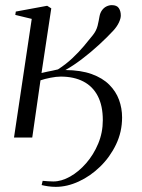

<svg xmlns="http://www.w3.org/2000/svg" viewBox="-20 -535 554 747"><path d="M34.5 0 103.5 -461.5 39.5 -477 41.5 -490 163.5 -512.5 179.5 -502.5 141.5 -251Q155 -254.5 164.5 -256.2Q174 -258 183.5 -260Q193 -262 205.5 -265Q236.5 -285 261.5 -308.5Q286.5 -332 306.2 -355.5Q326 -379 341 -398Q355 -415.5 359.8 -435.2Q364.5 -455 367 -470.5Q369.5 -485 376.8 -495Q384 -505 394.2 -510Q404.5 -515 415 -515Q434.5 -515 442.2 -503.5Q450 -492 450 -474.5Q450 -463.5 442.8 -447.8Q435.5 -432 421 -416Q398 -391 366 -361.5Q334 -332 299.5 -305.8Q265 -279.5 234.5 -262.5Q294.5 -262 336.8 -246.8Q379 -231.5 405 -205.5Q431 -179.5 443 -146.8Q455 -114 455 -78Q455 -22 431.5 27Q408 76 369.8 113.2Q331.5 150.5 286.2 171.2Q241 192 197 192Q182.5 192 167 189.8Q151.5 187.5 142 185L146 168.5Q156.5 169.5 167.2 170.2Q178 171 187.5 171Q219 171 252.8 152Q286.5 133 315.2 100Q344 67 362 24Q380 -19 380 -67.5Q380 -123.5 360.5 -161.2Q341 -199 304.2 -218Q267.5 -237 216.5 -237Q199 -237 176.2 -232.5Q153.5 -228 137.5 -222.5L105.5 0Z"/></svg>

Font: Merriweather 144pt Light
Style: Italic
Weight: 300
Italic angle: -7.8°
Version: Version 2.101